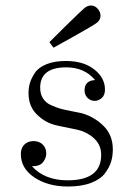

<svg xmlns="http://www.w3.org/2000/svg" viewBox="-20 -662 484 693"><path d="M55.2 -106Q55.2 -127.9 68.1 -140.4Q81.1 -152.8 101.1 -152.8Q121.1 -152.8 134 -140.4Q147 -127.9 147 -107.9Q147 -91.8 135.5 -76.9Q124 -62 97.2 -62H95.2Q141.1 -11.2 224.1 -11.2Q345.2 -11.2 345.2 -103Q345.2 -160.2 278.8 -188Q262.7 -193.8 225.3 -200.9Q188 -208 178.2 -210.9Q141.1 -220.7 112.1 -249.8Q83 -278.8 83 -326.2Q83 -345.2 87.9 -362.1Q92.8 -378.9 105.5 -398.4Q118.2 -418 147 -429.9Q175.8 -441.9 217.8 -441.9Q281.7 -441.9 320.3 -411.4Q358.9 -380.9 358.9 -338.9Q358.9 -317.9 346.9 -307.9Q335 -297.9 321.8 -297.9Q306.6 -297.9 295.9 -308.8Q285.2 -319.8 285.2 -335.9Q285.2 -371.1 323.2 -373Q285.2 -418.9 219.2 -418.9Q125 -418.9 125 -345.2Q125 -323.2 135 -307.1Q145 -291 164.1 -282.5Q183.1 -273.9 199 -269.5Q214.8 -265.1 239.5 -260.5Q264.2 -255.9 272.9 -253.9Q318.8 -241.7 353 -208.3Q387.2 -174.8 387.2 -123Q387.2 -99.1 381.1 -78.6Q375 -58.1 358.9 -36.6Q342.8 -15.1 308.8 -2Q274.9 11.2 225.1 11.2Q153.3 11.2 104.2 -21.5Q55.2 -54.2 55.2 -106ZM158.2 -509.8Q181.2 -532.7 215.8 -566.9Q272 -622.1 283.9 -632.1Q295.9 -642.1 308.1 -642.1Q322.3 -642.1 332.5 -630.6Q342.8 -619.1 342.8 -605Q342.8 -589.8 328.9 -579.3Q314.9 -568.8 245.1 -529.8Q202.1 -505.9 173.8 -490.2H172.9Z"/></svg>

Font: CMU Serif Upright Italic
Style: UprightItalic
Weight: 500
Version: Version 0.7.0